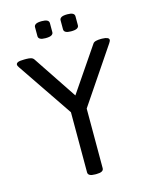

<svg xmlns="http://www.w3.org/2000/svg" viewBox="-129 -961 817 1045"><g transform="rotate(-15 279.5 -438.5)"><path d="M495 -702H502Q541 -701 541 -685Q541 -681 538.5 -676.5Q536 -672 533 -667L323 -356V-20Q323 2 283 2H275Q235 2 235 -20V-359L26 -667Q18 -678 18 -685Q18 -693 28 -697.5Q38 -702 64 -702H75Q91 -702 101.5 -699Q112 -696 118 -687L282 -441L450 -688Q455 -696 467.5 -699Q480 -702 495 -702ZM354 -879Q394 -879 394 -857V-806Q394 -796 384 -790Q374 -784 350 -784Q310 -784 310 -806V-857Q310 -867 320 -873Q330 -879 354 -879ZM210 -879Q250 -879 250 -857V-806Q250 -796 240 -790Q230 -784 206 -784Q166 -784 166 -806V-857Q166 -867 176 -873Q186 -879 210 -879Z"/></g></svg>

Font: Asap VF Beta
Style: Regular
Weight: 400
Designer: Pablo Cosgaya
Foundry: Pablo Cosgaya
Version: Version 1.007